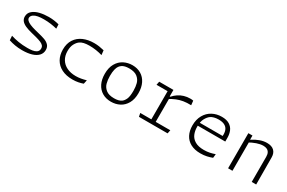

<svg xmlns="http://www.w3.org/2000/svg" viewBox="91 -1434 3538 2368"><g transform="rotate(30 1860.0 -250.0)"><path d="M511 -491.5 513.5 -431.5Q473 -442 425.8 -448.8Q378.5 -455.5 325.5 -455.5Q278.5 -455.5 242.2 -449Q206 -442.5 183 -426.5Q169 -417 161.5 -404.8Q154 -392.5 154 -379.5Q154 -360.5 170 -344.2Q186 -328 218.2 -314Q250.5 -300 301 -287Q322 -282 342.5 -276.5Q408.5 -261 447.2 -246.8Q486 -232.5 510 -206.8Q534 -181 534 -139Q534 -91.5 502.8 -58Q471.5 -24.5 414.5 -7.5Q357.5 9.5 280.5 9.5Q226 9.5 178.2 1.2Q130.5 -7 89 -21L85 -83.5Q135 -67.5 194 -57.5Q253 -47.5 323.5 -47.5Q362.5 -47.5 393.5 -52.2Q424.5 -57 446.5 -70.5Q460.5 -79.5 468 -93.2Q475.5 -107 475.5 -125.5Q475.5 -150 461.5 -166Q447.5 -182 420.5 -193.5Q393.5 -205 347 -217.5Q314 -226 281 -234Q219.5 -249 180.8 -266.8Q142 -284.5 122.2 -309.2Q102.5 -334 102.5 -368.5Q102.5 -418.5 140 -450.5Q177.5 -482.5 236.8 -496.8Q296 -511 363.5 -511Q403.5 -511 440 -506Q476.5 -501 511 -491.5Z M1152.5 -492.5 1159.5 -428Q1117.5 -440.5 1070.5 -447.8Q1023.5 -455 976.5 -455Q929.5 -455 897.2 -447.5Q865 -440 843 -424.5Q815 -405 793.2 -365.2Q771.5 -325.5 771.5 -263.5Q771.5 -195.5 801.5 -146.2Q831.5 -97 885.8 -71Q940 -45 1012.5 -45Q1049.5 -45 1084.8 -51.2Q1120 -57.5 1159 -68.5L1147 -13.5Q1116.5 -2.5 1079.8 4.8Q1043 12 998 12Q908.5 12 844.2 -20.5Q780 -53 746.2 -112.2Q712.5 -171.5 712.5 -251Q712.5 -336.5 751 -395Q789.5 -453.5 856.5 -482.8Q923.5 -512 1009.5 -512Q1046 -512 1081.8 -506.8Q1117.5 -501.5 1152.5 -492.5Z M1310 -250Q1310 -337 1344 -396Q1378 -455 1433.8 -483.5Q1489.5 -512 1555.5 -512Q1625.5 -512 1678.5 -480.2Q1731.5 -448.5 1760.8 -389.2Q1790 -330 1790 -249Q1790 -162.5 1756.8 -103.8Q1723.5 -45 1668.2 -16.5Q1613 12 1546 12Q1475 12 1421.5 -19.8Q1368 -51.5 1339 -110.5Q1310 -169.5 1310 -250ZM1661 -69Q1686.5 -86.5 1704 -124.5Q1721.5 -162.5 1721.5 -244.5Q1721.5 -301.5 1708.8 -347.8Q1696 -394 1655.8 -425.8Q1615.5 -457.5 1540 -457.5Q1506.5 -457.5 1481.5 -451.5Q1456.5 -445.5 1438 -432.5Q1421.5 -421 1408.8 -403.5Q1396 -386 1387 -350.5Q1378 -315 1378 -257.5Q1378 -200 1390.8 -153.8Q1403.5 -107.5 1443.5 -75.8Q1483.5 -44 1559 -44Q1592 -44 1617.5 -50.2Q1643 -56.5 1661 -69Z M2143 -395.5 2150.5 -388.5V0H2088.5V-500H2143ZM1930.5 -49.5H2358.5L2348.5 0H1940.5ZM1940.5 -500H2121V-450.5H1930.5ZM2136 -367 2124.5 -408H2151.5Q2180 -440.5 2214.8 -463.8Q2249.5 -487 2290.8 -499.2Q2332 -511.5 2378.5 -511.5Q2402 -511.5 2420.5 -507.5L2427 -445.5Q2366.5 -447.5 2318.2 -439.5Q2270 -431.5 2227.5 -414Q2185 -396.5 2136 -367Z M2623 -254.5Q2623 -195 2642.8 -148.5Q2662.5 -102 2710 -74Q2757.5 -46 2837 -46Q2880 -46 2918.5 -54Q2957 -62 2991.5 -74.5L2985.5 -19.5Q2952 -6.5 2910.8 2.8Q2869.5 12 2820.5 12Q2737.5 12 2680.2 -18.8Q2623 -49.5 2593.8 -105.8Q2564.5 -162 2564.5 -238.5Q2564.5 -324.5 2599.8 -386.2Q2635 -448 2694.8 -480Q2754.5 -512 2828 -512Q2896 -512 2937.8 -485.8Q2979.5 -459.5 2997.2 -416.8Q3015 -374 3015 -321.5V-268H2616.5V-311.5H2969L2949 -282.5Q2951 -294 2952.2 -306Q2953.5 -318 2953.5 -332Q2953.5 -375 2938.2 -404Q2923 -433 2891.2 -448Q2859.5 -463 2810 -463Q2774 -463 2746 -455.2Q2718 -447.5 2700 -435Q2669.5 -413.5 2646.2 -370.2Q2623 -327 2623 -254.5Z M3272 0H3210V-500H3268.5V-438L3272 -431ZM3546.5 0V-356.5Q3546.5 -393.5 3534.2 -416Q3522 -438.5 3500.2 -448.5Q3478.5 -458.5 3448.5 -458.5Q3407 -458.5 3357 -441.2Q3307 -424 3251.5 -392.5V-442.5H3271.5Q3321.5 -475 3372 -493.2Q3422.5 -511.5 3472 -511.5Q3538 -511.5 3572.8 -478.5Q3607.5 -445.5 3608 -386L3610 0Z"/></g></svg>

Font: Monaspace Argon Var ExtraLight
Style: Regular
Weight: 200
Designer: Riley Cran and the Lettermatic Team
Version: Version 1.200 (Monaspace Argon Var)